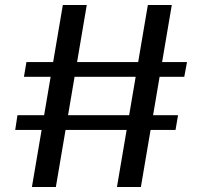

<svg xmlns="http://www.w3.org/2000/svg" viewBox="-20 -735 810 770"><path d="M328 -715 204 15H108L232 -715ZM669 -715 545 15H449L573 -715ZM730 -486 719 -427H76L86 -486ZM694 -273 684 -214H41L50 -273Z"/></svg>

Font: Pathway Extreme Medium
Style: Regular
Weight: 500
Designer: Eduardo Rodriguez Tunni
Foundry: Eduardo Rodriguez Tunni
Version: Version 1.001;gftools[0.9.26]